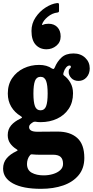

<svg xmlns="http://www.w3.org/2000/svg" viewBox="-26 -957 600 1241"><path d="M24.5 -352.5Q24.5 -411 52.8 -452.2Q81 -493.5 127 -515.5Q173 -537.5 227 -537.5Q277 -537.5 310 -514Q318.5 -510.5 320.8 -511.2Q323 -512 327.5 -520Q343.5 -559.5 371.8 -585.5Q400 -611.5 449 -611.5Q495 -611.5 524.5 -583.8Q554 -556 554 -515Q554 -480.5 533.5 -457.2Q513 -434 481.5 -434Q452.5 -434 435.2 -452Q418 -470 418 -491.5Q418 -508 425 -513Q432 -518 432 -525Q432 -533.5 423.5 -533.5Q412 -533.5 401.2 -520.8Q390.5 -508 385.5 -490Q383 -482.5 382.8 -478.5Q382.5 -474.5 387 -469.5Q411.5 -452.5 428.8 -422.8Q446 -393 446 -354Q446 -295.5 418.2 -253.8Q390.5 -212 343 -189.8Q295.5 -167.5 236 -167.5Q228 -167.5 219.2 -168.2Q210.5 -169 201.5 -170.5Q192.5 -171.5 184 -165Q174.5 -159 168.2 -152Q162 -145 162 -136Q162 -105.5 215 -105.5Q226.5 -105.5 250.5 -105.8Q274.5 -106 301.2 -106.2Q328 -106.5 346.5 -106.5Q427 -106.5 473 -65.5Q519 -24.5 519 64Q519 130.5 482.5 175Q446 219.5 382.8 241.5Q319.5 263.5 238.5 263.5Q122 263.5 58 228.8Q-6 194 -6 133Q-6 93.5 17.2 66.2Q40.5 39 78 21.5Q88.5 16.5 88 14Q87.5 11.5 78.5 6Q54 -9.5 39 -31.5Q24 -53.5 24 -84Q24 -121 46 -146.8Q68 -172.5 105.5 -190Q116.5 -195 116.2 -198.2Q116 -201.5 107 -207Q69 -230 46.8 -267Q24.5 -304 24.5 -352.5ZM190 -352.5Q190 -297 200 -270.5Q210 -244 236 -244Q262 -244 272 -270.5Q282 -297 282 -352.5Q282 -407.5 272 -434Q262 -460.5 236 -460.5Q210 -460.5 200 -434Q190 -407.5 190 -352.5ZM381.5 102.5Q381.5 72 366.2 57.5Q351 43 315.5 43H229.5Q219.5 43 210.5 42.8Q201.5 42.5 191 41.5Q183.5 40.5 178.5 40.5Q173.5 40.5 169 45Q158 57.5 153.2 72.8Q148.5 88 148.5 102.5Q148.5 142.5 179.2 159.5Q210 176.5 256 176.5Q287.5 176.5 316.2 168Q345 159.5 363.2 143Q381.5 126.5 381.5 102.5ZM366 -721.5Q366 -684 338.2 -661.2Q310.5 -638.5 274.5 -638.5Q231.5 -638.5 204.5 -668Q177.5 -697.5 177.5 -757Q177.5 -805 203.8 -844.2Q230 -883.5 268.2 -908Q306.5 -932.5 342 -937Q349.5 -937.5 352.5 -935.8Q355.5 -934 355.5 -925.5V-886Q355.5 -877.5 345.5 -876Q312 -872.5 283 -848.5Q254 -824.5 246 -800Q244 -793 252.5 -797Q265.5 -803.5 288 -803.5Q323.5 -803.5 344.8 -781.2Q366 -759 366 -721.5Z"/></svg>

Font: Besley* Narrow Heavy
Style: Regular
Weight: 800
Width: 4
Designer: Owen Earl
Foundry: indestructible type*
Version: Version 3.000; ttfautohint (v1.8.3)